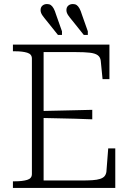

<svg xmlns="http://www.w3.org/2000/svg" viewBox="-20 -931 646 951"><path d="M386 -858 415 -776V-758H395L339 -828Q327 -842 318 -855Q309 -868 309 -881Q309 -895 318 -903Q327 -911 341 -911Q352 -911 359.5 -906Q367 -901 373.5 -889.5Q380 -878 386 -858ZM258 -858 287 -776V-758H267L211 -828Q199 -842 190 -855Q181 -868 181 -881Q181 -895 190 -903Q199 -911 213 -911Q224 -911 231.5 -906Q239 -901 245.5 -889.5Q252 -878 258 -858ZM551 -196V0H44V-33H55Q91 -33 114.5 -40Q138 -47 138 -69V-641Q138 -663 114.5 -670Q91 -677 55 -677H44V-710H522V-539H488L479 -630Q477 -648 464 -657.5Q451 -667 424.5 -670Q398 -673 356 -673H196V-37H381Q414 -37 437.5 -38.5Q461 -40 476 -45Q491 -50 498 -58.5Q505 -67 507 -80L516 -196ZM173 -381Q220 -382 264.5 -383Q309 -384 352 -385Q395 -386 437 -387V-340Q395 -342 352 -343Q309 -344 264.5 -345Q220 -346 173 -347Z"/></svg>

Font: Roboto Serif 36pt ExtraLight
Style: Regular
Weight: 250
Designer: Greg Gazdowicz
Foundry: Commercial Type
Version: Version 1.008